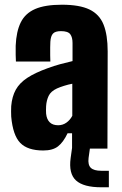

<svg xmlns="http://www.w3.org/2000/svg" viewBox="-20 -630 516 814"><path d="M163.5 8Q97 8 65.8 -24.2Q34.5 -56.5 27.5 -136Q27 -145 27 -158Q27 -171 27.5 -180Q31 -221 47 -249.8Q63 -278.5 95.8 -300Q128.5 -321.5 182.5 -341Q209.5 -351 234.8 -357.8Q260 -364.5 287.5 -371V-448Q287.5 -472 277.8 -485Q268 -498 238.5 -498Q214 -498 204.5 -487.5Q195 -477 193.5 -453Q193 -446 192.8 -429.2Q192.5 -412.5 192.8 -395.2Q193 -378 193.5 -369H47.5Q47 -374.5 46.5 -397Q46 -419.5 46.5 -436Q49 -496.5 68 -535Q87 -573.5 129 -591.8Q171 -610 242.5 -610Q317 -610 359.2 -589.8Q401.5 -569.5 419 -525.8Q436.5 -482 436.5 -412L435.5 0H285.5V-65H266.5Q248.5 -27 226 -9.5Q203.5 8 163.5 8ZM226.5 -99Q246 -99 261.5 -110Q277 -121 286.5 -139V-275Q268.5 -271.5 251.8 -266.2Q235 -261 221.5 -255Q195.5 -243 186.2 -223.5Q177 -204 175.5 -180Q175 -170.5 175 -163Q175 -155.5 175.5 -148Q178 -124 190.8 -111.5Q203.5 -99 226.5 -99ZM441.5 164H409.5Q334 164 302.2 135Q270.5 106 279.5 40L285.5 -3H361.5L355.5 40Q352 69 365 81.5Q378 94 409.5 94H441.5Z"/></svg>

Font: Big Shoulders Display Thin Black
Style: Regular
Weight: 900
Version: Version 2.002